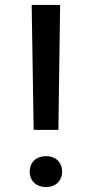

<svg xmlns="http://www.w3.org/2000/svg" viewBox="-20 -748 371 776"><path d="M116 -223H216L223 -728H108ZM100 -54C100 -17 127 8 166 8C205 8 231 -17 231 -54C231 -92 205 -117 166 -117C127 -117 100 -92 100 -54Z"/></svg>

Font: Wafeq Medium
Style: Regular
Weight: 500
Designer: Rasmus Andersson & Azza Alameddine
Foundry: Google & TypeTogether
Version: Version 3.000;January 28, 2025;FontCreator 15.0.0.3014 64-bi